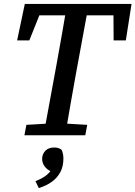

<svg xmlns="http://www.w3.org/2000/svg" viewBox="-20 -687 688 975"><path d="M67 -482 106 -667H648L619 -482H557L556 -650L596 -609H130L199 -657L129 -482ZM104 0 114 -53 252 -61H285L423 -53L413 0ZM201 0 267 -359Q281 -436 294.5 -513Q308 -590 321 -667H431L365 -309Q351 -232 337.5 -154.5Q324 -77 311 0ZM302 118Q302 157 287 186Q272 215 244 235.5Q216 256 177 268L160 233Q185 223 202 212.5Q219 202 230 189.5Q241 177 250 161L254 190Q225 180 209.5 161.5Q194 143 194 120Q194 96 210 79Q226 62 256 62Q269 62 278 65.5Q287 69 293 74Q297 83 299.5 94Q302 105 302 118Z"/></svg>

Font: Source Serif 4 Medium
Style: Italic
Weight: 500
Italic angle: -12°
Designer: Frank Grießhammer
Foundry: Adobe Systems Incorporated
Version: Version 4.004;hotconv 1.0.116;makeotfexe 2.5.65601